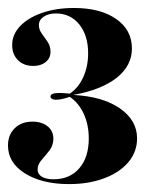

<svg xmlns="http://www.w3.org/2000/svg" viewBox="-20 -716 386 481"><path d="M153.2 -254.8Q85.5 -254.8 42.7 -281.5Q0 -308.1 0 -351.6Q0 -378.2 16.9 -394.8Q33.9 -411.3 61.3 -411.3Q84.7 -411.3 99.2 -399.6Q113.7 -387.9 113.7 -368.5Q113.7 -351.6 103.6 -338.7Q93.5 -325.8 83.9 -314.9Q74.2 -304 74.2 -291.1Q74.2 -279.8 84.7 -273.4Q95.2 -266.9 114.5 -266.9Q154.8 -266.9 178.6 -294.4Q202.4 -321.8 202.4 -369.4Q202.4 -403.2 189.9 -430.6Q177.4 -458.1 154.8 -473.4Q140.3 -468.5 132.3 -467.3Q124.2 -466.1 119.4 -466.1Q114.5 -466.1 110.5 -468.1Q106.5 -470.2 106.5 -474.2Q106.5 -479 112.5 -481Q118.5 -483.1 129 -483.1Q134.7 -483.1 140.3 -482.7Q146 -482.3 154.8 -481.5Q176.6 -496 188.7 -523Q200.8 -550 200.8 -582.3Q200.8 -627.4 178.6 -654.8Q156.5 -682.3 120.2 -682.3Q101.6 -682.3 89.5 -674.2Q77.4 -666.1 77.4 -653.2Q77.4 -641.9 84.7 -631.9Q91.9 -621.8 99.2 -611.3Q106.5 -600.8 106.5 -586.3Q106.5 -570.2 94.4 -560.5Q82.3 -550.8 63.7 -550.8Q39.5 -550.8 25 -565.3Q10.5 -579.8 10.5 -603.2Q10.5 -629.8 30.6 -650.8Q50.8 -671.8 85.9 -683.9Q121 -696 165.3 -696Q231.5 -696 271 -668.5Q310.5 -641.1 310.5 -594.4Q310.5 -551.6 272.6 -521.4Q234.7 -491.1 163.7 -478.2Q237.9 -474.2 280.6 -444.4Q323.4 -414.5 323.4 -369.4Q323.4 -335.5 301.6 -309.7Q279.8 -283.9 241.1 -269.4Q202.4 -254.8 153.2 -254.8Z"/></svg>

Font: Playfair 144pt SemiCondensed ExtraBold
Style: Regular
Weight: 800
Width: 4
Designer: Claus Eggers Sørensen
Foundry: Claus Eggers Sørensen
Version: Version 2.203